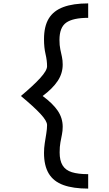

<svg xmlns="http://www.w3.org/2000/svg" viewBox="-20 -965 640 1130"><path d="M499 145Q411 145 353 124Q295 103 267 56.5Q239 10 239 -65Q239 -94 243.5 -123Q248 -152 252.5 -179.5Q257 -207 257 -229Q257 -253 218 -295Q179 -337 103 -400Q177 -462 217 -506Q257 -550 257 -575Q257 -609 248 -647Q239 -685 239 -734Q239 -810 267 -856Q295 -902 353 -923.5Q411 -945 499 -945V-860Q410 -860 370 -832Q330 -804 330 -730Q330 -698 335 -674.5Q340 -651 344.5 -630.5Q349 -610 349 -585Q349 -533 319.5 -488.5Q290 -444 231 -400Q291 -356 320 -313Q349 -270 349 -219Q349 -195 344.5 -173Q340 -151 335.5 -126.5Q331 -102 331 -68Q331 -20 348.5 8.5Q366 37 403 48.5Q440 60 499 60Z"/></svg>

Font: Victor Mono SemiBold
Style: Regular
Weight: 600
Monospace: yes
Designer: Rune Bjørnerås
Version: Version 1.561;gftools[0.9.30]